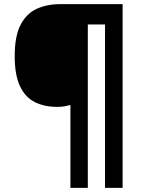

<svg xmlns="http://www.w3.org/2000/svg" viewBox="-20 -780 686 927"><path d="M572 127H487V-662H404V127H320V-273Q305 -269 290.5 -266.5Q276 -264 256 -264Q194 -264 148 -287Q102 -310 76.5 -364Q51 -418 51 -509Q51 -605 79 -659.5Q107 -714 156.5 -737Q206 -760 271 -760H572Z"/></svg>

Font: Noto Sans Thai Looped UI ExtraBold
Style: Regular
Weight: 800
Designer: Cadson Demak Team
Foundry: Cadson Demak Co., Ltd.
Version: Version 1.000